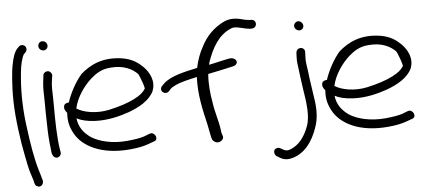

<svg xmlns="http://www.w3.org/2000/svg" viewBox="-59 -879 2725 1228"><g transform="rotate(-5 1304.0 -265.5)"><path d="M132 211C154 224 175 205 172 179L168 166C166 158 161 139 152 111C129 34 113 -63 100 -165C85 -268 81 -380 89 -480C94 -544 98 -577 113 -619C117 -631 121 -636 123 -638L133 -648C138 -653 141 -660 141 -668C141 -685 128 -696 113 -696C105 -696 99 -693 94 -688L85 -679C63 -657 52 -617 45 -580C40 -558 36 -526 33 -485C30 -445 28 -398 29 -342C31 -234 52 -84 71 8C80 58 89 98 98 127C108 160 114 172 116 189C116 190 117 190 117 191C123 209 126 208 132 211Z M249 -650C265 -650 277 -662 277 -678C277 -695 263 -709 246 -709C229 -709 218 -696 218 -680C218 -663 233 -650 249 -650ZM243 8C246 19 250 29 258 35C279 51 307 30 301 6L299 -4C285 -86 284 -200 284 -295C284 -320 283 -343 283 -365V-366C281 -401 282 -435 287 -463L290 -482C292 -491 288 -499 284 -504C267 -526 237 -512 234 -492V-491L232 -471C227 -440 225 -404 227 -364C227 -342 228 -320 228 -295C228 -270 228 -244 229 -216L231 -132C232 -93 239 -23 243 6Z M352 -292C341 -269 355 -250 365 -239C361 -184 371 -148 393 -107C440 -19 561 45 744 29C799 24 834 16 862 6L901 -8C937 -17 913 -70 882 -61H881L842 -46C819 -38 783 -32 734 -27C638 -18 554 -39 503 -71C458 -102 427 -142 421 -199C449 -184 485 -175 537 -172C623 -168 699 -189 757 -209C828 -235 893 -272 921 -330V-331C946 -394 912 -452 879 -486C849 -516 812 -544 749 -555C620 -576 538 -531 478 -479C439 -434 402 -368 381 -304C365 -304 355 -296 352 -292ZM425 -262 426 -264C440 -329 487 -399 536 -443C574 -476 608 -499 668 -503C752 -510 806 -480 838 -448C846 -439 883 -341 870 -347C858 -325 831 -306 803 -292V-291H802C755 -267 698 -249 634 -235C551 -217 466 -234 425 -262Z M1574 -673H1589C1604 -673 1617 -686 1617 -701C1617 -716 1606 -729 1589 -729H1577L1550 -733C1530 -738 1505 -746 1475 -746C1457 -746 1439 -743 1419 -735C1349 -703 1298 -649 1267 -587C1245 -548 1228 -503 1218 -453C1136 -435 1042 -416 997 -370L983 -356C979 -351 976 -344 976 -337C976 -322 990 -311 1004 -311C1012 -311 1019 -314 1024 -319L1038 -334C1043 -340 1055 -347 1073 -356C1104 -371 1156 -383 1211 -395C1205 -284 1231 -177 1252 -87C1258 -61 1263 -26 1269 -2L1273 10C1276 18 1283 24 1288 27C1315 45 1350 20 1344 -3L1340 -15C1337 -21 1335 -32 1334 -46C1325 -109 1306 -158 1297 -224C1287 -277 1280 -344 1285 -405V-408C1358 -422 1395 -432 1448 -443C1491 -454 1477 -500 1429 -495L1389 -487C1367 -482 1339 -475 1296 -466C1297 -472 1299 -483 1302 -490C1332 -573 1374 -651 1455 -685C1464 -688 1470 -690 1475 -690C1510 -690 1539 -676 1574 -673Z M1675 153 1696 166C1716 178 1737 181 1758 178C1854 161 1908 77 1936 -5C1955 -55 1958 -111 1950 -174C1942 -235 1930 -302 1924 -359C1919 -404 1911 -428 1914 -469L1915 -492C1917 -507 1905 -522 1889 -522C1872 -522 1862 -512 1859 -497V-496L1858 -473C1857 -457 1857 -438 1860 -419C1866 -371 1873 -313 1881 -260C1893 -184 1910 -84 1884 -19C1865 35 1830 87 1784 110C1762 122 1745 128 1724 117L1704 106C1697 101 1689 101 1683 102C1654 108 1658 140 1674 153ZM1891 -635C1906 -635 1918 -647 1918 -662C1918 -678 1904 -694 1887 -694C1873 -694 1859 -680 1859 -666C1859 -648 1875 -635 1891 -635Z M2009 -292C1998 -269 2012 -250 2022 -239C2018 -184 2028 -148 2050 -107C2097 -19 2218 45 2401 29C2456 24 2491 16 2519 6L2558 -8C2594 -17 2570 -70 2539 -61H2538L2499 -46C2476 -38 2440 -32 2391 -27C2295 -18 2211 -39 2160 -71C2115 -102 2084 -142 2078 -199C2106 -184 2142 -175 2194 -172C2280 -168 2356 -189 2414 -209C2485 -235 2550 -272 2578 -330V-331C2603 -394 2569 -452 2536 -486C2506 -516 2469 -544 2406 -555C2277 -576 2195 -531 2135 -479C2096 -434 2059 -368 2038 -304C2022 -304 2012 -296 2009 -292ZM2082 -262 2083 -264C2097 -329 2144 -399 2193 -443C2231 -476 2265 -499 2325 -503C2409 -510 2463 -480 2495 -448C2503 -439 2540 -341 2527 -347C2515 -325 2488 -306 2460 -292V-291H2459C2412 -267 2355 -249 2291 -235C2208 -217 2123 -234 2082 -262Z"/></g></svg>

Font: Stray Cat
Style: BdExt
Weight: 700
Version: Version 1.0